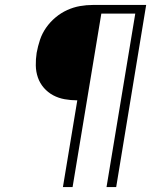

<svg xmlns="http://www.w3.org/2000/svg" viewBox="-20 -755 640 775"><path d="M234 0 292 -350Q266 -350 241 -354.5Q216 -359 194.5 -370.5Q173 -382 157 -400.5Q141 -419 133 -442Q125 -465 124.5 -490.5Q124 -516 128 -542Q133 -569 141.5 -594.5Q150 -620 166 -643Q182 -666 204 -684.5Q226 -703 251.5 -714.5Q277 -726 303 -730.5Q329 -735 355 -735H570L449 0H410L526 -700H389L273 0Z"/></svg>

Font: Iosevka Extralight Extended
Style: Italic
Weight: 200
Width: 7
Italic angle: -9°
Monospace: yes
Designer: Belleve Invis
Foundry: Belleve Invis
Version: Version 32.5.0; ttfautohint (v1.8.4)